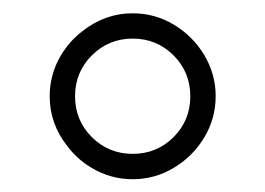

<svg xmlns="http://www.w3.org/2000/svg" viewBox="-20 -706 409 296"><path d="M247.6 -494.6Q221.7 -468.8 184.6 -468.8Q147.5 -468.8 121.6 -494.6Q95.7 -520.5 95.7 -557.6Q95.7 -594.7 121.6 -620.6Q147.5 -646.5 184.6 -646.5Q221.7 -646.5 247.6 -620.6Q273.4 -594.7 273.4 -557.6Q273.4 -520.5 247.6 -494.6ZM248 -447.3Q277.3 -464.8 294.9 -494.1Q312.5 -523.4 312.5 -557.6Q312.5 -591.8 294.9 -621.1Q277.3 -650.4 248 -668Q218.8 -685.5 184.6 -685.5Q142.1 -685.5 107.4 -658.2Q87.4 -643.1 74.2 -621.1Q56.6 -591.8 56.6 -557.6Q56.6 -515.1 84 -480.5Q99.1 -460.4 121.1 -447.3Q150.4 -429.7 184.6 -429.7Q218.8 -429.7 248 -447.3Z"/></svg>

Font: YuPearl-Light
Style: Light
Weight: 300
Designer: Max Yao
Foundry: Max-Everyday
Version: Version 1.011; ttfautohint (v1.8.3)